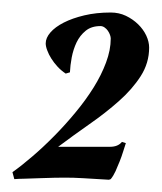

<svg xmlns="http://www.w3.org/2000/svg" viewBox="-46 -527 261 310"><path d="M131.8 -290Q144.5 -290 150.9 -297.9L157.2 -295.9Q155.3 -290 152.8 -282.2Q150.4 -274.4 147.2 -266.4Q144 -258.3 140.6 -250.7Q137.2 -243.2 132.8 -237.8L129.9 -236.8Q103 -238.3 87.9 -239.3Q72.8 -240.2 59.1 -240.2Q53.2 -240.2 41.7 -240Q30.3 -239.7 18.1 -239.3Q5.9 -238.8 -5.6 -238.5Q-17.1 -238.3 -22.9 -237.8L-25.9 -249Q-10.7 -259.8 6.8 -274.9Q24.4 -290 42 -307.9Q59.6 -325.7 75.9 -345.5Q92.3 -365.2 105 -385.5Q117.7 -405.8 125.2 -426Q132.8 -446.3 132.8 -464.8Q132.8 -467.3 131.6 -470.7Q130.4 -474.1 128.2 -477.3Q126 -480.5 122.8 -482.7Q119.6 -484.9 116.2 -484.9Q101.6 -484.9 92.3 -477.3Q83 -469.7 77.6 -458.5Q72.3 -447.3 69.8 -434.3Q67.4 -421.4 66.9 -410.2L60.1 -408.2Q52.7 -413.1 46.9 -419.4Q41 -425.8 36.9 -432.4Q32.7 -439 30.3 -445.6Q27.8 -452.1 27.8 -457Q27.8 -465.8 35.4 -474.6Q43 -483.4 56.9 -490.5Q70.8 -497.6 90.1 -502.2Q109.4 -506.8 132.8 -506.8Q146 -506.8 157.2 -501.5Q168.5 -496.1 177 -487.8Q185.5 -479.5 190.2 -469.5Q194.8 -459.5 194.8 -450.2Q194.8 -425.3 181.2 -404.1Q167.5 -382.8 146 -363.8Q124.5 -344.7 98.6 -326.7Q72.8 -308.6 47.9 -290Z"/></svg>

Font: Romanesco
Style: Regular
Weight: 400
Designer: Astigmatic (AOETI)
Foundry: Astigmatic (AOETI)
Version: Version 1.000